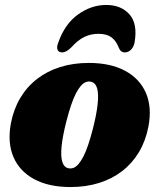

<svg xmlns="http://www.w3.org/2000/svg" viewBox="-20 -740 643 775"><path d="M338.5 -486Q426 -486 485 -454.2Q544 -422.5 569 -364.8Q594 -307 579 -228.5Q568 -171.5 541 -126.2Q514 -81 473.2 -49.5Q432.5 -18 379.8 -1.5Q327 15 264.5 15Q177 15 118 -16.8Q59 -48.5 34.2 -106.5Q9.5 -164.5 24 -242.5Q35 -299.5 62 -344.8Q89 -390 129.8 -421.5Q170.5 -453 223.2 -469.5Q276 -486 338.5 -486ZM255.5 -61Q266.5 -58.5 276.8 -62.5Q287 -66.5 297 -78Q307 -89.5 316.8 -108.5Q326.5 -127.5 336 -155.5Q345.5 -183.5 355 -220.5Q370 -279.5 374.2 -320.2Q378.5 -361 372 -383.5Q365.5 -406 347.5 -410Q336.5 -412.5 326.2 -408.5Q316 -404.5 306 -393Q296 -381.5 286.2 -362.5Q276.5 -343.5 267 -315.5Q257.5 -287.5 248 -250.5Q233 -192 228.8 -151Q224.5 -110 231.2 -87.5Q238 -65 255.5 -61ZM377 -603.5Q346.5 -603.5 320.2 -590.8Q294 -578 267.5 -548.5Q247.5 -528.5 231 -528.5Q216.5 -528.5 212.2 -539.5Q208 -550.5 215 -567.5Q241.5 -643.5 295.2 -681.8Q349 -720 408.5 -720Q469 -720 502.8 -681.8Q536.5 -643.5 523 -567.5Q519.5 -550.5 508.8 -539.5Q498 -528.5 483.5 -528.5Q466.5 -528.5 459 -548.5Q448 -576.5 429 -590Q410 -603.5 377 -603.5Z"/></svg>

Font: Fraunces
Style: Italic
Weight: 900
Italic angle: -16°
Version: Version 1.000;[0bf87f6ff]